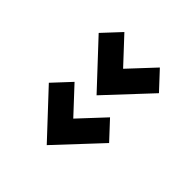

<svg xmlns="http://www.w3.org/2000/svg" viewBox="-53 -738 882 882"><g transform="rotate(-45 388.0 -297.0)"><path d="M601.6 -493.2 688 -412.6 564.5 -297.4 688 -182.1 601.6 -101.6 392.1 -297.4ZM68.4 -297.4 277.8 -493.2 364.3 -412.6 240.7 -297.4 364.3 -182.1 277.8 -101.6Z"/></g></svg>

Font: Poller One
Style: Regular
Weight: 400
Designer: Yvonne Schttler
Foundry: Yvonne Schttler
Version: Version 1.002